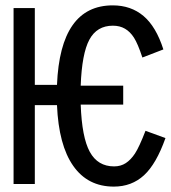

<svg xmlns="http://www.w3.org/2000/svg" viewBox="-20 -689 640 719"><path d="M282.2 -297.4Q286.6 -174.3 316.4 -120.1Q346.2 -65.9 407.2 -65.9Q432.1 -65.9 450.9 -78.1Q469.7 -90.3 485.4 -114Q501 -137.7 524.9 -199.2L599.6 -171.9Q565.4 -75.2 519.3 -32.7Q473.1 9.8 406.2 9.8Q308.6 9.8 254.2 -67.9Q199.7 -145.5 193.4 -295.4H110.4V0H30.8V-658.7H110.4V-371.1H193.4Q205.6 -668.9 402.3 -668.9Q470.2 -668.9 517.3 -629.2Q564.5 -589.4 591.8 -503.9L513.2 -473.6Q496.1 -525.4 481.7 -547.9Q467.3 -570.3 448 -581.5Q428.7 -592.8 402.8 -592.8Q342.8 -592.8 314.7 -540.5Q286.6 -488.3 282.2 -368.2H441.4V-297.4Z"/></svg>

Font: Cousine
Style: Regular
Weight: 400
Monospace: yes
Designer: Steve Matteson
Foundry: Ascender Corporation
Version: Version 1.20